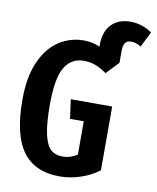

<svg xmlns="http://www.w3.org/2000/svg" viewBox="-93 -919 820 1005"><g transform="rotate(10 317.0 -416.0)"><path d="M634 -810 593 -728Q578 -737 566.5 -741Q555 -745 540 -745Q499 -745 499 -691V-625L436 -559Q404 -582 375.5 -592.5Q347 -603 313 -603Q248 -603 213 -545.5Q178 -488 178 -346Q178 -246 190.5 -190Q203 -134 227 -112Q251 -90 291 -90Q331 -90 368 -114V-291H295L281 -393H501V-54Q457 -21 402.5 -3Q348 15 293 15Q161 15 96.5 -72.5Q32 -160 32 -347Q32 -467 67.5 -548Q103 -629 163 -668.5Q223 -708 297 -708Q340 -708 381 -690V-700Q381 -770 418 -808.5Q455 -847 519 -847Q581 -847 634 -810Z"/></g></svg>

Font: Fira Sans Extra Condensed SemiBold
Style: Regular
Weight: 600
Width: 1
Designer: Carrois Corporate & Edenspiekermann AG
Foundry: Carrois Corporate GbR & Edenspiekermann AG
Version: Version 4.203